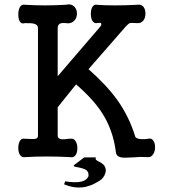

<svg xmlns="http://www.w3.org/2000/svg" viewBox="-20 -716 790 876"><path d="M153.3 -587.9V-97.7Q153.3 -85.9 143.6 -83Q137.7 -81.1 118.2 -82L92.8 -83Q78.1 -85.9 70.3 -72.3Q63.5 -59.6 63.5 -41Q63.5 -22.5 70.3 -10.7Q78.1 2.9 92.8 1Q138.7 -2 194.3 -2Q250 -2 301.8 1Q316.4 3.9 325.2 -8.8Q333 -20.5 333 -40Q333 -58.6 325.2 -71.3Q316.4 -85.9 301.8 -83H294.9Q269.5 -79.1 259.8 -81.1Q243.2 -83 243.2 -97.7V-226.6L327.1 -331.1Q405.3 -263.7 445.3 -201.2Q496.1 -123 508.8 -21.5Q510.7 -2.9 532.2 2Q545.9 4.9 586.9 2Q608.4 1 620.1 0Q639.6 0 657.2 1Q670.9 1 679.7 -13.7Q687.5 -26.4 687.5 -44.9Q687.5 -63.5 679.7 -74.2Q670.9 -86.9 657.2 -83Q643.6 -80.1 624 -81.1Q599.6 -83 596.7 -93.8Q569.3 -183.6 514.6 -260.7Q465.8 -328.1 383.8 -400.4L552.7 -593.8Q567.4 -609.4 572.3 -610.4Q578.1 -612.3 607.4 -610.4Q624 -609.4 634.8 -623Q643.6 -635.7 643.6 -654.3Q643.6 -672.9 634.8 -684.6Q624 -697.3 607.4 -694.3Q554.7 -691.4 504.9 -691.4Q455.1 -691.4 419.9 -694.3Q408.2 -696.3 400.4 -682.6Q394.5 -670.9 394.5 -652.3Q394.5 -634.8 400.4 -623Q408.2 -609.4 419.9 -610.4Q435.5 -613.3 440.4 -610.4Q445.3 -606.4 438.5 -595.7L243.2 -368.2V-587.9Q243.2 -602.5 253.9 -608.4Q262.7 -612.3 281.2 -610.4Q303.7 -606.4 318.4 -621.1Q331.1 -633.8 331.1 -654.3Q331.1 -673.8 318.4 -686.5Q303.7 -700.2 281.2 -694.3Q226.6 -691.4 185.5 -691.4Q144.5 -691.4 92.8 -694.3Q78.1 -697.3 70.3 -682.6Q63.5 -669.9 63.5 -649.4Q63.5 -629.9 70.3 -618.2Q78.1 -605.5 92.8 -610.4Q124 -611.3 136.7 -607.4Q153.3 -602.5 153.3 -587.9ZM277.3 111.3 272.5 125Q289.1 131.8 305.7 135.7Q322.3 139.6 338.9 139.6Q354.5 139.6 370.1 136.7Q384.8 132.8 398.4 127.9Q429.7 113.3 442.4 102.5Q460 86.9 462.9 62.5Q461.9 44.9 452.1 35.2Q445.3 28.3 431.6 21.5Q421.9 16.6 418.9 13.7Q414.1 8.8 418 2H364.3L315.4 39.1L321.3 44.9Q360.4 50.8 373 59.6Q385.7 68.4 383.8 87.9Q377 105.5 352.5 112.3Q324.2 119.1 277.3 111.3Z"/></svg>

Font: Gungsuh
Style: Regular
Weight: 400
Version: Version 2.21